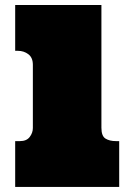

<svg xmlns="http://www.w3.org/2000/svg" viewBox="-20 -739 501 759"><path d="M380.9 -719.2V-233.9Q380.9 -201.2 397 -191.2Q413.1 -181.2 438 -181.2H451.2V0H40V-181.2H59.1Q85 -181.2 97.4 -197.5Q109.9 -213.9 109.9 -232.9V-482.9Q109.9 -511.2 92 -524.7Q74.2 -538.1 50.8 -538.1H40V-719.2Z"/></svg>

Font: Ultra
Style: Regular
Weight: 400
Designer: Astigmatic (AOETI)
Foundry: Astigmatic (AOETI)
Version: Version 1.001